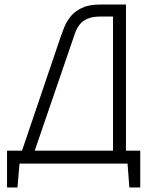

<svg xmlns="http://www.w3.org/2000/svg" viewBox="-20 -720 650 846"><path d="M535 -56V-700H420Q371 -700 339.5 -684.5Q308 -669 290 -646Q272 -623 262.5 -598.5Q253 -574 247 -557L77 -56H11V106H57L66 1H542L550 106H598V-56ZM478 -56H133L311 -575Q319 -597 332 -613Q345 -629 367 -638Q389 -647 420 -647H478Z"/></svg>

Font: AdventPro_ExpandedRegular
Style: ExpandedRegular
Weight: 400
Width: 7
Designer: VivaRado, Andreas Kalpakidis
Foundry: VivaRado, Andreas Kalpakidis
Version: Version 3.000